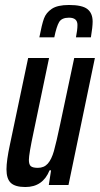

<svg xmlns="http://www.w3.org/2000/svg" viewBox="-20 -743 401 771"><path d="M6 -63Q6 -98 20 -163L93 -510H177L115 -213Q96 -124 96 -101Q96 -82 104 -75.5Q112 -69 132 -69Q157 -69 172 -86Q187 -103 196.5 -136.5Q206 -170 222 -246L278 -510H361L255 0H176L185 -59H179Q152 8 82 8Q41 8 23.5 -8.5Q6 -25 6 -63ZM352 -656Q352 -635 345 -593H285Q291 -623 291 -643Q291 -672 257 -672Q228 -672 217.5 -654.5Q207 -637 198 -593H138Q148 -645 156.5 -668.5Q165 -692 188 -707.5Q211 -723 257 -723Q310 -723 331 -706.5Q352 -690 352 -656Z"/></svg>

Font: Saira Ultra Condensed SemiBold
Style: Italic
Weight: 600
Width: 1
Italic angle: -12°
Designer: Hector Gatti with collaboration of the Omnibus-Type team
Foundry: Omnibus-Type
Version: Version 1.001; ttfautohint (v1.8)